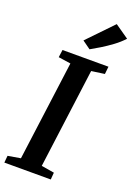

<svg xmlns="http://www.w3.org/2000/svg" viewBox="-185 -1065 798 1135"><g transform="rotate(20 214.0 -498.0)"><path d="M-2 0 2 -44 81.5 -57.5 164.5 -684 87 -695.5 93.5 -743H382.5L377.5 -695.5L295 -684L212.5 -57.5L293.5 -44L290 0ZM242 -801.5 190.5 -838.5 342.5 -996.5 429.5 -936Q403 -907 368.8 -881.8Q334.5 -856.5 301 -836Q267.5 -815.5 242 -801.5Z"/></g></svg>

Font: Merriweather Light 18pt SemiBold
Style: Italic
Weight: 600
Italic angle: -7.8°
Version: Version 2.101